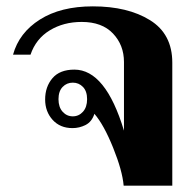

<svg xmlns="http://www.w3.org/2000/svg" viewBox="-20 -584 617 604"><path d="M277 -226Q269 -201 249.5 -191Q230 -181 208 -181Q169 -181 145.5 -207Q122 -233 122 -271Q122 -311 145 -338Q168 -365 214 -365Q312 -365 370 -173V-389Q370 -442 335.5 -478.5Q301 -515 237 -515Q180 -515 136.5 -488.5Q93 -462 76 -412H21Q40 -481 105.5 -522.5Q171 -564 272 -564Q382 -564 452 -520.5Q522 -477 522 -387V0H369Q365 -47 336 -119Q307 -191 277 -226ZM254 -272Q254 -297 241 -310.5Q228 -324 209 -324Q190 -324 177 -310.5Q164 -297 164 -272Q164 -247 177 -232.5Q190 -218 209 -218Q228 -218 241 -232.5Q254 -247 254 -272Z"/></svg>

Font: Trirong
Style: Bold
Weight: 700
Designer: Katatrad Team
Foundry: CadsonDemak
Version: Version 1.001